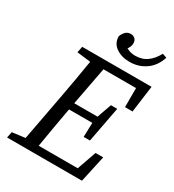

<svg xmlns="http://www.w3.org/2000/svg" viewBox="-206 -992 1005 1108"><g transform="rotate(30 296.0 -437.5)"><path d="M122 -629 130 -670H592L568 -492H518V-619H301L253 -365H408L442 -461H484L439 -224H397L400 -319H245L243 -310Q231 -246 220 -180.5Q209 -115 198 -50H458L503 -178H554L515 0H16L24 -40L110 -51L168 -360Q192 -489 213 -618ZM409 -731Q356 -731 319 -756.5Q282 -782 282 -828Q287 -844 300.5 -859.5Q314 -875 338 -875Q352 -875 364 -865Q376 -855 376 -834Q376 -824 372 -813.5Q368 -803 361 -793Q388 -778 419 -778Q466 -778 498.5 -802Q531 -826 553 -868L582 -858Q562 -796 515.5 -763.5Q469 -731 409 -731Z"/></g></svg>

Font: Source Serif Pro
Style: Italic
Weight: 400
Italic angle: -12°
Designer: Frank Grießhammer
Foundry: Adobe Systems Incorporated
Version: Version 3.001;hotconv 1.0.111;makeotfexe 2.5.65597